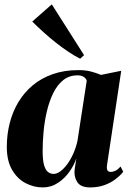

<svg xmlns="http://www.w3.org/2000/svg" viewBox="-20 -828 582 860"><path d="M459.5 -89.5Q457 -70.5 461.8 -64.2Q466.5 -58 475.5 -58Q486.5 -58 497.5 -63.5Q508.5 -69 520 -82L532 -58.5Q518 -41 496.5 -24.8Q475 -8.5 446.8 1.5Q418.5 11.5 383.5 11.5Q340.5 11.5 325.2 -13.8Q310 -39 314.5 -69.5L322 -119Q312.5 -89.5 291.5 -59.5Q270.5 -29.5 239.8 -9Q209 11.5 171.5 11.5Q131 11.5 94 -8Q57 -27.5 33.8 -67.8Q10.5 -108 10.5 -170Q10.5 -225.5 23.5 -276.5Q36.5 -327.5 62.2 -370.5Q88 -413.5 126.5 -445.8Q165 -478 216.5 -496Q268 -514 331.5 -514Q362.5 -514 386.8 -507.8Q411 -501.5 432.5 -492.5L523 -511ZM368.5 -466.5Q366.5 -475 356.2 -482.8Q346 -490.5 327.5 -490.5Q289.5 -490.5 262.8 -468.8Q236 -447 218.2 -410.5Q200.5 -374 190 -329.5Q179.5 -285 175.2 -238.8Q171 -192.5 171 -152Q171 -109 177.8 -87Q184.5 -65 195.8 -57Q207 -49 219.5 -49Q234.5 -49 250.2 -60.5Q266 -72 281 -92.2Q296 -112.5 308 -139.2Q320 -166 327 -197ZM339 -565Q314 -577.5 286 -596.2Q258 -615 229.2 -637.8Q200.5 -660.5 173.8 -684.8Q147 -709 124.5 -731.5L212 -808.5L356.5 -581Z"/></svg>

Font: Merriweather 144pt ExtraBold
Style: Italic
Weight: 800
Italic angle: -7.8°
Version: Version 2.101